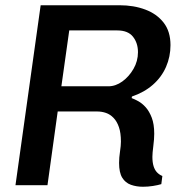

<svg xmlns="http://www.w3.org/2000/svg" viewBox="-20 -706 708 732"><path d="M525 6Q500 6 479 -1.5Q458 -9 446 -28.5Q434 -48 434 -85Q434 -105 437.5 -128Q441 -151 441 -166Q441 -199 433.5 -221Q426 -243 413 -256.5Q400 -270 384 -275.5Q368 -281 350 -281H200L161 0H39L135 -686H436Q490 -686 534 -669.5Q578 -653 604 -619.5Q630 -586 630 -534Q630 -490 613 -451Q596 -412 563 -383Q530 -354 483 -338L482 -332Q493 -328 507.5 -320Q522 -312 535.5 -297Q549 -282 558.5 -257.5Q568 -233 568 -196Q568 -176 564.5 -149Q561 -122 561 -108Q561 -87 565.5 -72.5Q570 -58 578.5 -49Q587 -40 599 -35L595 -4Q582 0 563 3Q544 6 525 6ZM214 -377H393Q421 -377 446.5 -395.5Q472 -414 489 -443.5Q506 -473 506 -507Q506 -542 487 -566Q468 -590 427 -590H244Z"/></svg>

Font: Chivo Medium Medium
Style: Italic
Weight: 500
Italic angle: -8.05°
Version: Version 2.002